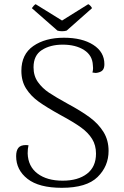

<svg xmlns="http://www.w3.org/2000/svg" viewBox="-20 -883 590 916"><path d="M57 -138Q57 -164 67.5 -177.5Q78 -191 104 -191L116 -190Q112 -174 112 -151Q114 -89 159 -55Q204 -21 279 -21Q352 -21 395 -54Q438 -87 438 -150Q438 -190 419.5 -220Q401 -250 366.5 -275Q332 -300 269 -334Q202 -371 164.5 -398Q127 -425 104.5 -460.5Q82 -496 82 -545Q82 -624 139 -663.5Q196 -703 285 -703Q372 -703 425 -669Q478 -635 478 -577Q478 -560 471.5 -550.5Q465 -541 449 -537Q441 -535 436 -535Q433 -535 421 -537Q424 -548 424 -558Q424 -567 423 -572Q421 -619 381 -644.5Q341 -670 279 -670Q220 -670 180 -644.5Q140 -619 140 -562Q140 -521 161 -491.5Q182 -462 213.5 -441Q245 -420 303 -388Q368 -353 409 -322.5Q450 -292 474 -253Q498 -214 498 -163Q498 -90 445.5 -38.5Q393 13 275 13Q166 13 111.5 -29.5Q57 -72 57 -138ZM276 -734Q263 -734 254 -737L132 -844Q135 -849 140.5 -855Q146 -861 150 -863L276 -785L401 -863Q406 -861 411.5 -855Q417 -849 419 -844L298 -737Q289 -734 276 -734Z"/></svg>

Font: Arima Madurai Light
Style: Regular
Weight: 300
Designer: Joana Correia and Natanael Gama
Foundry: NDISCOVER
Version: Version 1.019